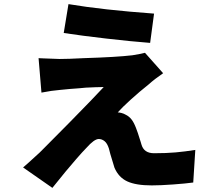

<svg xmlns="http://www.w3.org/2000/svg" viewBox="-20 -843 1040 931"><path d="M727 -777 708 -635Q617 -642 495.5 -656Q374 -670 289 -683L312 -823Q479 -795 727 -777ZM700 -433Q657 -399 614 -360Q571 -321 551 -298Q558 -298 569.5 -295Q581 -292 589 -287Q606 -279 618 -263.5Q630 -248 640 -221Q648 -201 658 -168Q660 -162 662 -155.5Q664 -149 666 -142Q678 -100 727 -100Q787 -100 831.5 -104Q876 -108 927 -116L917 42Q881 47 819 51.5Q757 56 716 56Q639 56 597 36.5Q555 17 535 -30Q520 -77 515 -96L508 -123Q500 -148 487 -158.5Q474 -169 459 -169Q437 -169 399 -126Q382 -109 349 -71Q305 -21 234 68L92 -31L116 -52L172 -103L196 -127L317 -249Q435 -369 483 -421Q457 -421 442 -420L396 -418L364 -415Q318 -412 271 -407Q232 -404 181 -394L167 -561L188 -560Q257 -557 269 -557Q311 -557 386 -561Q546 -566 622 -575Q671 -583 683 -587L771 -488Q730 -460 700 -433Z"/></svg>

Font: Merged Yaku Han JP Black
Style: Regular
Weight: 900
Designer: Ryoko NISHIZUKA 西塚涼子 (kana, bopomofo & ideographs); Paul D. Hunt (Latin, Greek & Cyrillic); Sandoll Communications 산돌커뮤니
Foundry: Adobe
Version: Version 2.004